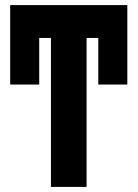

<svg xmlns="http://www.w3.org/2000/svg" viewBox="-20 -734 540 754"><path d="M366 -402V-714H480V-402ZM20 -402V-714H134V-402ZM180 0V-585H20V-714H480V-585H320V0Z"/></svg>

Font: Noto Sans Mono Condensed Extra
Style: Regular
Weight: 800
Width: 3
Designer: Monotype Design Team
Foundry: Monotype Imaging Inc.
Version: Version 1.900